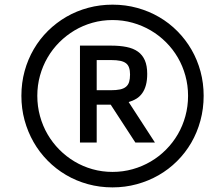

<svg xmlns="http://www.w3.org/2000/svg" viewBox="-20 -709 946 824"><path d="M462.9 95.2Q407.7 95.2 357.2 81.3Q306.6 67.4 263.2 41.7Q219.7 16.1 184.3 -19.8Q148.9 -55.7 124 -99.4Q99.1 -143.1 85.4 -193.1Q71.8 -243.2 71.8 -297.9Q71.8 -353.5 85.7 -404.1Q99.6 -454.6 125 -498Q150.4 -541.5 186 -576.7Q221.7 -611.8 265.1 -637Q308.6 -662.1 358.6 -675.5Q408.7 -689 462.9 -689Q518.6 -689 569.1 -675Q619.6 -661.1 663.1 -635.7Q706.5 -610.4 741.7 -574.7Q776.9 -539.1 802 -495.6Q827.1 -452.1 840.6 -402.1Q854 -352.1 854 -297.9Q854 -242.2 840.1 -191.2Q826.2 -140.1 800.8 -96.4Q775.4 -52.7 739.7 -17.3Q704.1 18.1 660.6 43Q617.2 67.9 567.1 81.5Q517.1 95.2 462.9 95.2ZM787.1 -297.9Q787.1 -342.8 775.6 -384.3Q764.2 -425.8 743.2 -461.9Q722.2 -498 692.6 -527.6Q663.1 -557.1 627 -578.4Q590.8 -599.6 549.3 -611.3Q507.8 -623 462.9 -623Q418 -623 376.7 -611.3Q335.4 -599.6 299.8 -578.4Q264.2 -557.1 234.6 -527.6Q205.1 -498 184.1 -461.9Q163.1 -425.8 151.6 -384.3Q140.1 -342.8 140.1 -297.9Q140.1 -252.9 151.6 -210.9Q163.1 -168.9 184.1 -132.8Q205.1 -96.7 234.6 -66.9Q264.2 -37.1 299.8 -15.9Q335.4 5.4 376.7 17.1Q418 28.8 462.9 28.8Q507.8 28.8 549.3 17.1Q590.8 5.4 627 -15.9Q663.1 -37.1 692.6 -66.9Q722.2 -96.7 743.2 -132.8Q764.2 -168.9 775.6 -210.7Q787.1 -252.4 787.1 -297.9ZM323.2 -97.2V-513.2H458Q494.6 -513.2 523.4 -507.3Q552.2 -501.5 571.8 -487.5Q591.3 -473.6 601.6 -450.2Q611.8 -426.8 611.8 -392.1Q611.8 -364.7 606.4 -344.5Q601.1 -324.2 590.8 -309.6Q580.6 -294.9 565.7 -285.6Q550.8 -276.4 532.2 -271L645 -97.2H561L455.1 -259.8H395V-97.2ZM395 -321.8H455.1Q479.5 -321.8 495.4 -325.2Q511.2 -328.6 520.8 -336.7Q530.3 -344.7 534.2 -357.4Q538.1 -370.1 538.1 -389.2Q538.1 -406.7 533.9 -418.7Q529.8 -430.7 520.5 -437.7Q511.2 -444.8 495.8 -448Q480.5 -451.2 458 -451.2H395Z"/></svg>

Font: Lorenzo Sans
Style: Italic
Weight: 400
Italic angle: -12°
Foundry: Intel Corporation
Version: Version 1.00; ttfautohint (v1.5)